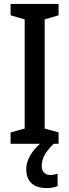

<svg xmlns="http://www.w3.org/2000/svg" viewBox="-20 -734 354 980"><path d="M193 113C193 76 209 44 254 0H279V-58L208 -78V-635L279 -656V-714H34V-656L106 -635V-78L34 -58V0H184C141 38 114 84 114 129C114 191 149 226 218 226C242 226 260 222 274 216V152C266 155 254 159 237 159C209 159 193 142 193 113Z"/></svg>

Font: Noto Sans Thai Looped Condensed Medium
Style: Regular
Weight: 500
Width: 3
Designer: Sasikarn Vongin, Ben Mitchell
Foundry: The Fontpad Ltd
Version: Version 1.001